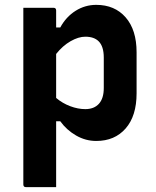

<svg xmlns="http://www.w3.org/2000/svg" viewBox="-20 -570 640 790"><path d="M76 -538H200Q211 -538 211 -527V-457H228Q252 -501 291 -525.5Q330 -550 376 -550Q452 -550 497 -498.5Q542 -447 542 -355V-186Q542 -93 497 -41.5Q452 10 376 10Q332 10 293 -12.5Q254 -35 228 -71H211V200H87Q76 200 76 189ZM331 -419Q303 -419 270.5 -400.5Q238 -382 211 -348V-167Q237 -145 269 -133Q301 -121 331 -121Q367 -121 387 -143Q407 -165 407 -208V-333Q407 -379 386 -400Q367 -419 331 -419Z"/></svg>

Font: Recursive Sn Lnr St
Style: Bold
Weight: 700
Version: Version 1.079;hotconv 1.0.112;makeotfexe 2.5.65598; ttfautoh